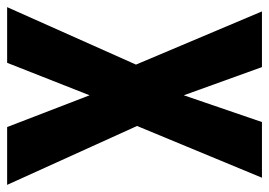

<svg xmlns="http://www.w3.org/2000/svg" viewBox="-130 -692 754 538"><g transform="rotate(90 247.0 -423.0)"><path d="M496 -66 331 -430 476 -780H320L245 -561L166 -780H10L159 -427L-2 -66H154L245 -297L334 -66Z"/></g></svg>

Font: Noto Sans Malayalam UI ExtraCondensed ExtraBold
Style: Regular
Weight: 800
Width: 2
Designer: Jelle Bosma - Monotype Design Team
Foundry: Monotype Imaging Inc.
Version: Version 2.104